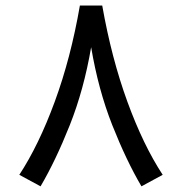

<svg xmlns="http://www.w3.org/2000/svg" viewBox="-20 -657 648 684"><path d="M264.6 -637.2H344.2Q377.4 -449.2 433.8 -294.7Q490.2 -140.1 559.6 -34.2L483.9 6.8Q430.2 -84.5 380.1 -210.9Q330.1 -337.4 304.7 -488.8Q278.8 -337.4 228.5 -210.9Q178.2 -84.5 124.5 6.8L48.8 -34.2Q118.2 -140.1 175 -294.7Q231.9 -449.2 264.6 -637.2Z"/></svg>

Font: Vazir FD-UI
Style: Regular-FD-UI
Weight: 400
Designer: Saber Rastikerdar
Foundry: Saber Rastikerdar
Version: Version 30.1.0